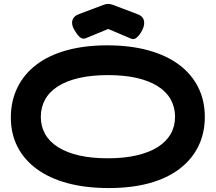

<svg xmlns="http://www.w3.org/2000/svg" viewBox="-20 -932 1094 974"><path d="M532 22Q414 22 322 -3Q230 -28 166 -75Q102 -122 68.5 -188Q35 -254 35 -336Q35 -419 68 -487Q101 -555 163.5 -603Q226 -651 317 -676.5Q408 -702 524 -702Q641 -702 733 -676.5Q825 -651 888.5 -603.5Q952 -556 985.5 -489Q1019 -422 1019 -339Q1019 -257 986.5 -190.5Q954 -124 891.5 -76Q829 -28 738.5 -3Q648 22 532 22ZM527 -129Q610 -129 674 -144Q738 -159 781 -186.5Q824 -214 846 -252.5Q868 -291 868 -340Q868 -388 846 -427.5Q824 -467 780.5 -494.5Q737 -522 674 -536.5Q611 -551 528 -551Q445 -551 381.5 -536.5Q318 -522 274.5 -494.5Q231 -467 209 -427.5Q187 -388 187 -339Q187 -291 209 -252Q231 -213 274.5 -185.5Q318 -158 381 -143.5Q444 -129 527 -129ZM529 -912Q536 -912 541.5 -910.5Q547 -909 551 -908L675 -861Q703 -852 709.5 -830Q716 -808 702 -780Q690 -756 675 -742.5Q660 -729 645 -736L529 -785L415 -738Q398 -731 383.5 -745Q369 -759 356 -782Q341 -809 347.5 -830Q354 -851 382 -861L507 -908Q510 -909 516 -910.5Q522 -912 529 -912Z"/></svg>

Font: Fredoka Expanded SemiBold
Style: Regular
Weight: 600
Width: 7
Designer: Ben Nathan
Foundry: Milena B. Brandão, Ben Nathan
Version: Version 2.001